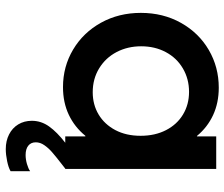

<svg xmlns="http://www.w3.org/2000/svg" viewBox="-76 -493 774 662"><g transform="rotate(90 311.0 -162.0)"><path d="M450.2 -69.3H448.2Q418 -32.2 375.7 -12.2Q333.5 7.8 280.3 7.8Q209.5 7.8 150.9 -27.1Q92.3 -62 58.3 -123.3Q24.4 -184.6 24.4 -260.7Q24.4 -337.4 58.8 -398.9Q93.3 -460.4 152.3 -494.9Q211.4 -529.3 282.2 -529.3Q334.5 -529.3 376.7 -509.8Q418.9 -490.2 448.7 -454.1H450.2V-520.5H562.5V0H561.5Q557.1 3.4 552.7 6.8Q548.3 10.3 543.9 13.7Q518.1 33.7 504.2 45.9Q490.2 58.1 480.5 72.3Q470.7 86.4 470.7 101.6Q470.7 118.2 482.2 127.4Q493.7 136.7 514.6 136.7Q529.3 136.7 545.4 132.1Q561.5 127.4 570.3 121.1V188.5Q558.1 195.8 535.6 200.4Q513.2 205.1 494.1 205.1Q465.8 205.1 443.6 193.8Q421.4 182.6 408.9 162.1Q396.5 141.6 396.5 115.2Q396.5 83 416 55.7Q435.5 28.3 472.2 0H450.2ZM448.2 -259.8Q448.2 -309.6 428.7 -347.4Q409.2 -385.3 374.8 -406Q340.3 -426.8 296.9 -426.8Q252 -426.8 215.8 -405.5Q179.7 -384.3 159.7 -346.7Q139.6 -309.1 139.6 -261.7Q139.6 -215.3 159.4 -177.2Q179.2 -139.2 215.6 -116.9Q252 -94.7 297.9 -94.7Q340.8 -94.7 374.8 -115Q408.7 -135.3 428.5 -172.6Q448.2 -210 448.2 -259.8Z"/></g></svg>

Font: Reddit Sans Chocolate SemiBold
Style: Regular
Weight: 600
Designer: Stephen Hutchings
Foundry: Reddit
Version: Version 1.011